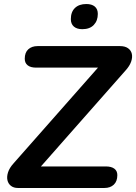

<svg xmlns="http://www.w3.org/2000/svg" viewBox="-20 -934 676 954"><path d="M69 0Q48 0 34.5 -10.5Q21 -21 17 -38.5Q13 -56 20 -78Q27 -100 48 -123L503 -639L505 -598H159Q132 -598 117.5 -609.5Q103 -621 103 -642Q103 -673 120.5 -689Q138 -705 167 -705H576Q601 -705 616 -694.5Q631 -684 635 -666.5Q639 -649 631.5 -627.5Q624 -606 604 -584L148 -67L145 -107H506Q533 -107 548 -96Q563 -85 563 -64Q563 -33 545.5 -16.5Q528 0 499 0ZM389 -789Q362 -789 347 -802Q332 -815 332 -839Q332 -875 352.5 -894.5Q373 -914 409 -914Q436 -914 451 -901.5Q466 -889 466 -865Q466 -831 446 -810Q426 -789 389 -789Z"/></svg>

Font: Nunito ExtraLight
Style: Italic
Weight: 200
Italic angle: -9°
Designer: Vernon Adams
Foundry: Vernon Adams
Version: Version 3.602